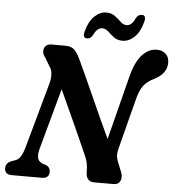

<svg xmlns="http://www.w3.org/2000/svg" viewBox="-59 -951 924 1006"><g transform="rotate(5 403.0 -448.0)"><path d="M173 -148.5Q166.5 -124.5 169.5 -104.5Q172.5 -84.5 195.5 -74L214 -68.5Q237 -58 237 -34.5Q237 -17.5 227 -8.8Q217 0 200.5 0H39.5Q19.5 0 11 -9.5Q2.5 -19 2.5 -33.5Q2.5 -60.5 31 -72L54.5 -80.5Q70.5 -86 81.8 -106Q93 -126 100.5 -154.5L195 -495Q202.5 -522.5 200.8 -546.8Q199 -571 186 -587.5L161.5 -628.5Q149 -643 148 -659.8Q147 -676.5 157 -688.2Q167 -700 187.5 -700H261.5Q292.5 -700 308.5 -684.2Q324.5 -668.5 338 -640Q354 -606.5 376.5 -557Q399 -507.5 424.5 -450.5Q450 -393.5 475.8 -336.8Q501.5 -280 524 -232.5L610 -570.5Q629 -645 663 -683Q697 -721 741.5 -721Q768.5 -721 787.2 -704.5Q806 -688 805.5 -656Q804.5 -600.5 740.5 -568Q704.5 -551 685.2 -526Q666 -501 654 -453.5L585.5 -188Q580.5 -168 580.8 -152.5Q581 -137 588.5 -118L609.5 -66Q620 -40 610.5 -20Q601 0 577 0H474Q429.5 0 430 -53Q431.5 -98.5 410 -142.5Q397.5 -171 373.8 -224.2Q350 -277.5 320.5 -342.2Q291 -407 261.5 -471ZM556.5 -752Q529 -752 510.8 -766Q492.5 -780 478 -794Q463.5 -808 446 -808Q419 -808 401 -769Q389.5 -748 370.5 -748Q345.5 -748 355.5 -784.5Q369.5 -837.5 398.2 -864.8Q427 -892 460 -892Q487.5 -892 505.8 -878Q524 -864 538.8 -849.8Q553.5 -835.5 571 -835.5Q598.5 -835.5 615.5 -875.5Q627 -896 646.5 -896Q671.5 -896 661.5 -859.5Q647.5 -806 618.5 -779Q589.5 -752 556.5 -752Z"/></g></svg>

Font: Fraunces 72pt SuperSoft SemiBold
Style: Italic
Weight: 600
Italic angle: -16°
Version: Version 1.000;[b76b70a41]